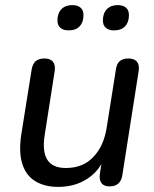

<svg xmlns="http://www.w3.org/2000/svg" viewBox="-20 -723 605 752"><path d="M208 9Q156 9 119.5 -12.5Q83 -34 68 -79Q53 -124 63 -194L104 -451Q108 -474 120.5 -484Q133 -494 154 -494Q177 -494 187.5 -481Q198 -468 194 -443L155 -194Q145 -129 165.5 -97Q186 -65 238 -65Q305 -65 346 -108.5Q387 -152 398 -224L434 -451Q437 -474 449.5 -484Q462 -494 483 -494Q506 -494 516.5 -481Q527 -468 523 -444L459 -36Q452 7 409 7Q388 7 378 -5Q368 -17 371 -41L384 -125L392 -109Q368 -52 320 -21.5Q272 9 208 9ZM426 -604Q406 -604 394.5 -614Q383 -624 383 -643Q383 -671 398.5 -687Q414 -703 441 -703Q462 -703 473.5 -693Q485 -683 485 -664Q485 -636 470 -620Q455 -604 426 -604ZM249 -604Q228 -604 216.5 -614Q205 -624 205 -643Q205 -671 220.5 -687Q236 -703 263 -703Q284 -703 295.5 -693Q307 -683 307 -664Q307 -636 292 -620Q277 -604 249 -604Z"/></svg>

Font: Nunito Medium
Style: Italic
Weight: 500
Designer: Vernon Adams
Foundry: Vernon Adams
Version: Version 3.601